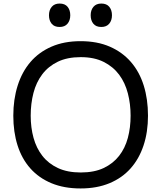

<svg xmlns="http://www.w3.org/2000/svg" viewBox="-20 -1052 909 1082"><path d="M611 -966Q611 -937 595.5 -918.5Q580 -900 551 -900Q521 -900 506 -918.5Q491 -937 491 -966Q491 -995 506.5 -1013.5Q522 -1032 551 -1032Q581 -1032 596 -1013.5Q611 -995 611 -966ZM376 -966Q376 -937 360.5 -918.5Q345 -900 316 -900Q286 -900 271 -918.5Q256 -937 256 -966Q256 -995 271.5 -1013.5Q287 -1032 316 -1032Q346 -1032 361 -1013.5Q376 -995 376 -966ZM814 -400Q814 -308 789 -232.5Q764 -157 716 -103Q668 -49 597 -19.5Q526 10 434 10Q341 10 270 -19.5Q199 -49 151 -103Q103 -157 79 -232.5Q55 -308 55 -400Q55 -492 79.5 -569.5Q104 -647 151.5 -702.5Q199 -758 270 -789Q341 -820 434 -820Q528 -820 599 -789Q670 -758 718 -702.5Q766 -647 790 -570Q814 -493 814 -400ZM716 -400Q716 -466 700.5 -526Q685 -586 651.5 -631Q618 -676 564.5 -703Q511 -730 435 -730Q359 -730 305.5 -704Q252 -678 218 -633Q184 -588 168.5 -528Q153 -468 153 -400Q153 -333 169 -275Q185 -217 219 -173.5Q253 -130 306.5 -105Q360 -80 435 -80Q511 -80 564 -105Q617 -130 651 -173.5Q685 -217 700.5 -275Q716 -333 716 -400Z"/></svg>

Font: TypoPRO Sinkin Sans
Style: 400 Regular
Weight: 400
Designer: Keith Bates
Foundry: K-Type
Version: Sinkin Sans (version 1.0)  by Keith Bates   •   © 2014   www